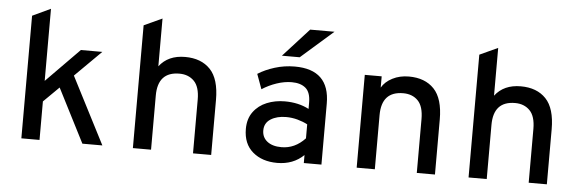

<svg xmlns="http://www.w3.org/2000/svg" viewBox="-48 -886 3176 1053"><g transform="rotate(5 1540.0 -360.0)"><path d="M280 -296 195 -212V0H95V-675L195 -722V-325L378 -511H496L352 -368L541 0H431Z M709 -676 809 -722V-459Q858 -523 951 -523Q1040 -523 1090 -470.5Q1140 -418 1140 -303V0H1040V-296Q1040 -366 1009 -397.5Q978 -429 928 -429Q809 -429 809 -298V0H709Z M1317 -159Q1317 -215 1345 -253Q1373 -291 1418.5 -309.5Q1464 -328 1517 -328Q1593 -328 1650 -298V-333Q1650 -389 1622.5 -412.5Q1595 -436 1546 -436Q1506 -436 1463 -421.5Q1420 -407 1383 -383L1353 -465Q1392 -490 1445 -506.5Q1498 -523 1555 -523Q1747 -523 1747 -336V0H1650V-44Q1592 12 1504 12Q1421 12 1369 -32.5Q1317 -77 1317 -159ZM1650 -136V-213Q1626 -226 1595 -234.5Q1564 -243 1532 -243Q1481 -243 1447 -221.5Q1413 -200 1413 -159Q1413 -121 1441.5 -98.5Q1470 -76 1520 -76Q1594 -76 1650 -136ZM1621 -732H1755L1577 -576H1479Z M2372 -303V0H2272V-296Q2272 -366 2241.5 -397.5Q2211 -429 2160 -429Q2041 -429 2041 -298V0H1941V-511H2034V-449Q2053 -482 2093 -502.5Q2133 -523 2183 -523Q2272 -523 2322 -470.5Q2372 -418 2372 -303Z M2557 -676 2657 -722V-459Q2706 -523 2799 -523Q2888 -523 2938 -470.5Q2988 -418 2988 -303V0H2888V-296Q2888 -366 2857 -397.5Q2826 -429 2776 -429Q2657 -429 2657 -298V0H2557Z"/></g></svg>

Font: Overpass Mono Light
Style: Bold
Weight: 600
Monospace: yes
Designer: Delve Withrington, Dave Bailey
Foundry: Delve Fonts
Version: Version 1.000;DELV;Overpass